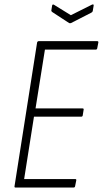

<svg xmlns="http://www.w3.org/2000/svg" viewBox="-20 -839 460 859"><path d="M49 0Q44 0 45 -6L146 -649Q148 -655 154 -655H414Q421 -655 420 -649L415 -623Q414 -617 408 -617H181L139 -354H349Q356 -354 354 -347L350 -322Q349 -317 343 -317H132L88 -38H316Q323 -38 321 -31L316 -6Q315 0 309 0ZM391 -818Q400 -822 399 -814L395 -790Q394 -787 393 -785.5Q392 -784 388 -782L298 -736Q293 -734 289 -736L214 -785Q212 -787 210.5 -788.5Q209 -790 210 -794L213 -813Q214 -821 221 -818L297 -771Z"/></svg>

Font: Sofia Sans Condensed ExtraLight
Style: Italic
Weight: 250
Italic angle: -9°
Version: Version 4.100